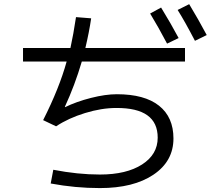

<svg xmlns="http://www.w3.org/2000/svg" viewBox="-20 -872 1040 941"><path d="M715.8 -805.7 769.5 -835Q817.4 -756.8 855.5 -685.5L798.8 -658.2Q756.8 -738.3 715.8 -805.7ZM850.6 -823.2 907.2 -851.6Q952.1 -777.3 993.2 -700.2L935.5 -671.9Q885.7 -767.6 850.6 -823.2ZM92.8 -570.3V-636.7H325.2Q339.8 -703.1 352.5 -788.1L426.8 -782.2Q417 -714.8 398.4 -636.7H886.7V-570.3H380.9Q346.7 -454.1 297.9 -348.6L298.8 -346.7Q354.5 -374 425.8 -392.1Q497.1 -410.2 552.7 -410.2Q688.5 -410.2 759.3 -354Q830.1 -297.9 830.1 -193.4Q830.1 -82 732.4 -16.1Q634.8 49.8 469.7 49.8Q348.6 49.8 228.5 27.3L241.2 -40Q361.3 -16.6 469.7 -16.6Q599.6 -16.6 676.3 -65.9Q752.9 -115.2 752.9 -197.3Q752.9 -343.8 549.8 -342.8Q477.5 -342.8 396.5 -317.9Q315.4 -293 254.9 -252.9L191.4 -283.2Q270.5 -439.5 306.6 -570.3Z"/></svg>

Font: Mgen+ 1c regular
Style: Regular
Weight: 400
Designer: [Source Han Sans]
Ryoko NISHIZUKA  (kana & ideographs); Paul D. Hunt (Latin, Greek & Cyrillic); Wenlong ZHANG  (bopomofo
Version: Version 1.059.20150602